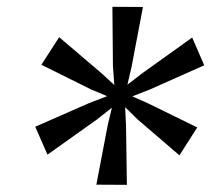

<svg xmlns="http://www.w3.org/2000/svg" viewBox="-20 -842 605 550"><path d="M81 -479 236 -547 287 -566.5 241.5 -585.5 98.5 -656.5 149.5 -735.5 271 -632 307.5 -598.5 303.5 -652.5 302 -822.5 389.5 -822 357 -651 345 -599.5 388 -632.5 530.5 -734.5 565 -655 409 -585.5 359 -566 403 -546.5 545 -477 494 -397 373.5 -500.5 338.5 -535 341 -482 343.5 -312.5 256 -313 288.5 -483 300.5 -533.5 258 -500 116 -399Z"/></svg>

Font: Merriweather 24pt SemiCondensed
Style: Italic
Weight: 400
Width: 4
Italic angle: -7.8°
Designer: Eben Sorkin
Foundry: Eben Sorkin
Version: Version 2.101